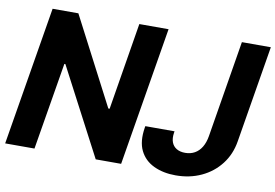

<svg xmlns="http://www.w3.org/2000/svg" viewBox="-78 -856 1422 992"><g transform="rotate(10 633.5 -359.5)"><path d="M730.5 -727.5 609.9 0H476.6L236.8 -457.5H231.4L155.3 0H1.5L122.1 -727.5H257.3L495.1 -270H502L577.1 -727.5ZM897 9.8Q831.5 9.8 782 -13.7Q732.4 -37.1 709.2 -84.5Q686 -131.8 697.8 -205.1L699.2 -213.4H852.5L851.1 -205.1Q846.7 -176.3 854.2 -155.8Q861.8 -135.3 880.1 -124.3Q898.4 -113.3 925.3 -113.3Q953.6 -113.3 975.3 -125.5Q997.1 -137.7 1011.5 -161.4Q1025.9 -185.1 1031.7 -219.7L1115.2 -727.5H1267.1L1183.1 -219.7Q1171.9 -149.9 1131.8 -98.1Q1091.8 -46.4 1031.2 -18.3Q970.7 9.8 897 9.8Z"/></g></svg>

Font: Inter Tight
Style: Bold Italic
Weight: 700
Italic angle: -9.39999°
Designer: Rasmus Andersson
Foundry: rsms
Version: Version 3.004